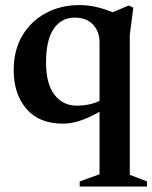

<svg xmlns="http://www.w3.org/2000/svg" viewBox="-20 -462 584 736"><path d="M543.5 233.5V253H285.5V233.5L361.5 206V-33.5Q319 -9.5 285.2 1.2Q251.5 12 222 12Q129 12 80.8 -45.2Q32.5 -102.5 32.5 -193Q32.5 -270.5 66 -326.2Q99.5 -382 156.5 -412.2Q213.5 -442.5 283.5 -442.5Q315 -442.5 345.5 -436Q376 -429.5 412 -415L473.5 -441L491 -432.5L477.5 -328V208ZM156.5 -223Q156.5 -140.5 188.8 -98.8Q221 -57 274 -57Q323 -57 361.5 -75V-301Q361.5 -341 336.5 -367.8Q311.5 -394.5 266.5 -394.5Q215 -394.5 185.8 -351.5Q156.5 -308.5 156.5 -223Z"/></svg>

Font: Newsreader Text SemiBold
Style: Regular
Weight: 600
Designer: Hugues Gentile
Foundry: Production Type
Version: Version 1.001